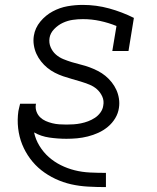

<svg xmlns="http://www.w3.org/2000/svg" viewBox="-20 -558 640 783"><path d="M411 205Q375 205 339 203Q303 201 270 193.5Q237 186 206 171.5Q175 157 149 136.5Q123 116 103 89Q83 62 70.5 31Q58 0 54 -35Q50 -70 55 -105Q57 -113 58.5 -120.5Q60 -128 62 -135H127Q127 -134 126.5 -133Q126 -132 126 -131Q124 -116 129 -102.5Q134 -89 144 -79.5Q154 -70 166.5 -64.5Q179 -59 193 -55.5Q207 -52 221.5 -51Q236 -50 251 -50Q266 -50 280.5 -51Q295 -52 310 -55Q325 -58 339.5 -63.5Q354 -69 367 -77.5Q380 -86 389.5 -99Q399 -112 401 -127Q405 -147 397 -164.5Q389 -182 375.5 -194Q362 -206 344.5 -213Q327 -220 309 -225.5Q291 -231 273 -236Q255 -241 237.5 -247Q220 -253 203.5 -261.5Q187 -270 173 -281.5Q159 -293 147.5 -307.5Q136 -322 128.5 -338.5Q121 -355 118 -374Q115 -393 118 -412Q123 -444 144.5 -470Q166 -496 195 -511.5Q224 -527 255 -532.5Q286 -538 317 -538Q373 -538 425.5 -523.5Q478 -509 526 -485L504 -350H438L455 -452Q423 -465 388.5 -472.5Q354 -480 318 -480Q297 -480 276.5 -477Q256 -474 236.5 -465Q217 -456 201 -439.5Q185 -423 182 -403Q179 -383 186.5 -365.5Q194 -348 207.5 -336Q221 -324 238 -317Q255 -310 273 -304.5Q291 -299 309.5 -294.5Q328 -290 345.5 -283.5Q363 -277 379.5 -268.5Q396 -260 410 -248.5Q424 -237 435.5 -222.5Q447 -208 454.5 -191.5Q462 -175 465 -156Q468 -137 465 -118Q462 -96 450 -76Q438 -56 420 -41Q402 -26 381 -16.5Q360 -7 338 -1.5Q316 4 294.5 6Q273 8 251 8Q216 8 181.5 3Q147 -2 119 -18Q125 11 141 37Q157 63 179 82.5Q201 102 228 115.5Q255 129 285 136.5Q315 144 347 145.5Q379 147 411 147H412V205Z"/></svg>

Font: Iosevka Slab Light Extended
Style: Italic
Weight: 300
Width: 7
Italic angle: -9°
Monospace: yes
Designer: Belleve Invis
Foundry: Belleve Invis
Version: Version 11.1.0; ttfautohint (v1.8.3)